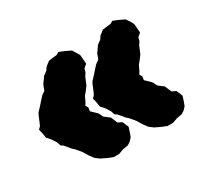

<svg xmlns="http://www.w3.org/2000/svg" viewBox="-96 -589 698 663"><g transform="rotate(-30 253.0 -258.0)"><path d="M243 -215 231 -228 228 -247 224 -264 233 -273 240 -289 247 -306 252 -316 267 -332 282 -349 293 -361 307 -371 315 -392 325 -406 332 -416 348 -428 355 -439 373 -453 388 -455 406 -457 416 -463 436 -455 459 -444 471 -425 476 -416 477 -406 479 -380 466 -369 462 -355 454 -343 442 -314 430 -298 420 -286 410 -265 404 -256 410 -245 408 -231 430 -210 439 -192 460 -176 471 -150 487 -142 497 -118 491 -99 485 -83 475 -72 463 -64 441 -60 422 -53H400L380 -61L357 -72L341 -84L327 -103L315 -123L298 -143L290 -150L270 -174L261 -180L256 -195ZM28 -215 16 -228 13 -247 9 -264 18 -273 25 -289 32 -306 37 -316 52 -332 67 -349 78 -361 92 -371 100 -392 110 -406 117 -416 133 -428 140 -439 158 -453 173 -455 191 -457 201 -463 221 -455 244 -444 256 -425 261 -416 262 -406 264 -380 251 -369 247 -355 239 -343 227 -314 215 -298 205 -286 195 -265 189 -256 195 -245 193 -231 215 -210 224 -192 245 -176 256 -150 272 -142 282 -118 276 -99 270 -83 260 -72 248 -64 226 -60 207 -53H185L165 -61L142 -72L126 -84L112 -103L100 -123L83 -143L75 -150L55 -174L46 -180L41 -195Z"/></g></svg>

Font: Winky Rough
Style: Bold
Weight: 700
Designer: Simon Atzbach
Foundry: typofactur
Version: Version 1.206; ttfautohint (v1.8.4.7-5d5b)